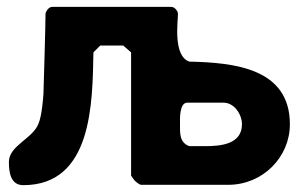

<svg xmlns="http://www.w3.org/2000/svg" viewBox="-20 -540 898 561"><path d="M6 -67C6 -36 11 1 48 1C251 1 250 -242 253 -387L273 -407H340L363 -387V-27C363 -26 370 -17 373 -13C378 -8 387 0 393 0H647C747 0 827 -80 827 -177C827 -341 664 -357 533 -360C485 -377 500 -477 500 -500C499 -509 490 -520 480 -520H133C123 -520 115 -509 113 -500C113 -465 108 -302 107 -267C106 -250 102 -202 93 -180C77 -135 6 -115 6 -67ZM506 -180C506 -187 503 -240 527 -240H633C665 -240 687 -205 687 -177C687 -118 624 -113 580 -113H533C503 -124 506 -153 506 -180Z"/></svg>

Font: Asimov Print
Style: C
Weight: 500
Designer: Google
Version: Version 2.000980: 2014